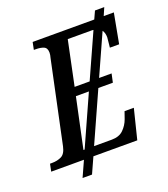

<svg xmlns="http://www.w3.org/2000/svg" viewBox="-172 -868 936 1069"><g transform="rotate(-20 295.5 -333.5)"><path d="M-20 0 -11 -44H1Q33 -44 57 -56Q81 -68 90 -110L193 -596Q198 -613 198 -626Q198 -654 179.5 -662Q161 -670 133 -670H121L130 -714H495L516 -760H571L551 -714H611L578 -537H523Q524 -541 525 -554.5Q526 -568 527.5 -580.5Q529 -593 529 -596Q529 -623 517 -639L409 -399H483L472 -348H386L253 -52H358Q402 -52 427 -76.5Q452 -101 464 -134L479 -177H534L490 0H230L188 93H132L174 0ZM264 -399H353L471 -661Q468 -662 464 -662H319ZM190 -52H197L330 -348H253Z"/></g></svg>

Font: Noto Serif SemiCondensed Medium
Style: Italic
Weight: 500
Width: 4
Italic angle: -12°
Designer: Monotype Design Team
Foundry: Monotype Imaging Inc.
Version: Version 2.013